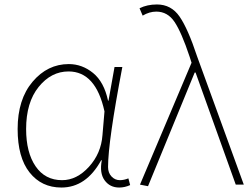

<svg xmlns="http://www.w3.org/2000/svg" viewBox="-20 -827 1123 860"><path d="M255 13Q166 13 112.5 -54.5Q59 -122 59 -249Q59 -382 126 -461Q193 -540 288 -540Q348 -540 397 -500Q446 -460 464 -376H466L493 -527H528Q464 -192 464 -79Q464 -53 479.5 -36.5Q495 -20 517 -20Q535 -20 555 -28L563 2Q539 13 514 13Q472 13 448.5 -19.5Q425 -52 436 -109H433Q366 13 255 13ZM258 -20Q324 -20 378.5 -80Q433 -140 439 -222L448 -328Q409 -507 287 -507Q209 -507 153 -437.5Q97 -368 97 -249Q97 -144 139.5 -82Q182 -20 258 -20Z M643 7 607 0 838 -546 829 -574Q793 -682 762 -728.5Q731 -775 680 -775Q649 -775 619 -757L605 -790Q639 -807 683 -807Q747 -807 784.5 -752.5Q822 -698 863 -574L1072 0H1036L856 -502H852Z"/></svg>

Font: Noto Sans Korean Thin
Style: Regular
Weight: 250
Designer: Ryoko NISHIZUKA  (kana & ideographs); Paul D. Hunt (Latin, Greek & Cyrillic); Wenlong ZHANG  (bopomofo); Sandoll Communi
Foundry: Adobe Systems Incorporated
Version: Version 1.0001;PS 1;hotconv 1.0.78;makeotf.lib2.5.61930